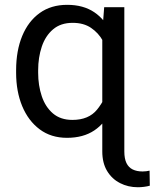

<svg xmlns="http://www.w3.org/2000/svg" viewBox="-20 -558 637 791"><path d="M401.4 52.7V-426.8L409.2 -528.3H492.2V52.7ZM46.4 -258.3V-268.6Q46.4 -349.1 71.5 -409.9Q96.7 -470.7 143.6 -504.4Q190.4 -538.1 256.8 -538.1Q323.2 -538.1 368.4 -507.6Q413.6 -477.1 439.2 -420.7Q464.8 -364.3 472.7 -286.1V-241.2Q465.8 -164.1 439.9 -107.7Q414.1 -51.3 368.7 -20.8Q323.2 9.8 255.9 9.8Q190.4 9.8 143.6 -25.1Q96.7 -60.1 71.5 -120.6Q46.4 -181.2 46.4 -258.3ZM137.2 -268.6V-258.3Q137.2 -206.1 152.1 -161.6Q167 -117.2 198.2 -90.6Q229.5 -64 278.3 -64Q345.7 -64 380.1 -106.7Q414.6 -149.4 429.2 -204.1V-321.8Q421.9 -357.4 403.8 -389.9Q385.7 -422.4 355.2 -443.1Q324.7 -463.9 279.3 -463.9Q230 -463.9 198.5 -437Q167 -410.2 152.1 -365.7Q137.2 -321.3 137.2 -268.6ZM401.4 -5.4H492.2V65.9Q492.2 95.7 501 113.8Q509.8 131.8 526.6 140.1Q543.5 148.4 567.4 148.4Q573.7 148.4 582.3 147.5Q590.8 146.5 596.2 145L597.2 207Q586.9 210 573.5 211.7Q560.1 213.4 547.9 213.4Q507.8 213.4 474.4 196.3Q440.9 179.2 421.1 146.2Q401.4 113.3 401.4 65.9Z"/></svg>

Font: RobotoDEMO
Style: Regular
Weight: 400
Designer: Christian Robertson
Foundry: Google
Version: Version 2.136